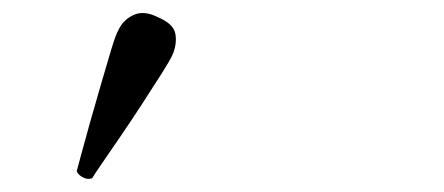

<svg xmlns="http://www.w3.org/2000/svg" viewBox="-20 -809 675 292"><path d="M120.2 -538Q113.6 -535.4 106.2 -539.2Q98.8 -543 96.7 -548.7Q97.8 -552.8 103.3 -573.3Q108.8 -593.8 116.9 -622.7Q125 -651.6 133.6 -680.8Q142.1 -710 149 -733.1Q155.9 -756.1 160 -763.1Q167.1 -778.7 183 -786.2Q198.9 -793.6 220.2 -782.8Q244.6 -772.6 246.9 -756.6Q249.2 -740.6 242 -725Q238.5 -717.1 225.8 -697.1Q213.1 -677.1 196.3 -651.2Q179.5 -625.3 162.6 -600.6Q145.7 -575.8 133.7 -558.5Q121.8 -541.2 120.2 -538Z"/></svg>

Font: Zen Antique
Style: Regular
Weight: 400
Designer: Yoshimichi Ohira
Foundry: Positype
Version: Version 1.001